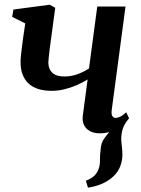

<svg xmlns="http://www.w3.org/2000/svg" viewBox="-20 -570 614 836"><path d="M363 247 354 217Q376.5 208 389 196.8Q401.5 185.5 408 169Q415.5 152 415.2 129.2Q415 106.5 418 83Q419.5 50 436.5 29.2Q453.5 8.5 466 -8.5L536.5 -48Q520.5 -28.5 514 -7.2Q507.5 14 508 37.5Q508.5 51.5 510.8 69.5Q513 87.5 513 104Q512.5 135.5 500.2 161.8Q488 188 462 208Q442 223 417.8 232.8Q393.5 242.5 363 247ZM220.5 -536 197 -361.5Q196 -351.5 194.5 -339.8Q193 -328 191.8 -316.8Q190.5 -305.5 190.5 -296.5Q191 -269 208 -253Q225 -237 260.5 -237Q290.5 -237 318.2 -247.2Q346 -257.5 367.5 -272L403.5 -541.5H526.5L466.5 -91Q464 -73 469.2 -64.8Q474.5 -56.5 483 -56.5Q491.5 -56.5 503 -61.8Q514.5 -67 529.5 -81L542 -55Q533.5 -42.5 515.2 -27.2Q497 -12 471.5 -0.8Q446 10.5 415 10.5Q388.5 10.5 370.8 0.5Q353 -9.5 345.2 -26.8Q337.5 -44 340.5 -66L361.5 -224Q340 -210.5 314 -199.2Q288 -188 260.2 -181.2Q232.5 -174.5 205.5 -174.5Q137.5 -174.5 103.5 -207.2Q69.5 -240 69.5 -299Q69.5 -313.5 71.5 -332Q73.5 -350.5 76 -369.2Q78.5 -388 80.5 -404L90 -468L33 -496.5L38.5 -528.5L196.5 -549.5Z"/></svg>

Font: Merriweather 60pt SemiBold
Style: Italic
Weight: 600
Italic angle: -7.8°
Version: Version 2.101